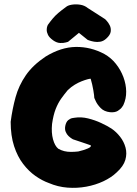

<svg xmlns="http://www.w3.org/2000/svg" viewBox="-20 -870 642 900"><path d="M209 -12Q178 -23 146.5 -45Q115 -67 88.5 -101.5Q62 -136 46 -185Q30 -234 30 -299Q38 -360 53 -414.5Q68 -469 101 -517Q134 -565 194 -605Q266 -649 335.5 -650Q405 -651 469 -617Q501 -599 523.5 -570.5Q546 -542 558.5 -508.5Q571 -475 571.5 -441Q572 -407 558 -377Q558 -377 552 -368Q546 -359 532.5 -350.5Q519 -342 496 -344Q468 -347 452 -363.5Q436 -380 429 -395.5Q422 -411 422 -411Q422 -420 417.5 -447Q413 -474 405 -501Q400 -501 389 -498Q378 -495 362.5 -489Q347 -483 330.5 -473Q314 -463 298 -448Q282 -429 267 -408Q252 -387 241 -359Q230 -331 224 -289Q220 -248 228.5 -217Q237 -186 253 -173Q267 -165 281.5 -161.5Q296 -158 312.5 -158Q329 -158 347 -160Q373 -166 391.5 -174Q410 -182 405 -189Q389 -195 365.5 -202.5Q342 -210 322 -217Q322 -217 315.5 -221Q309 -225 301 -232.5Q293 -240 288 -252Q283 -264 286 -280Q290 -299 300 -307Q310 -315 319.5 -316.5Q329 -318 329 -318Q360 -323 392.5 -315Q425 -307 454 -293.5Q483 -280 503 -267Q525 -252 543 -229Q561 -206 568.5 -178Q576 -150 567.5 -120.5Q559 -91 527 -62Q502 -38 465 -20.5Q428 -3 384.5 5Q341 13 296 9.5Q251 6 209 -12ZM229 -681Q211 -694 205 -706.5Q199 -719 199 -729.5Q199 -740 201.5 -746.5Q204 -753 204 -753Q217 -771 228 -784Q239 -797 253 -809Q267 -821 289 -837Q298 -845 316.5 -848Q335 -851 355.5 -848Q376 -845 392 -832L473 -780Q473 -780 480.5 -772Q488 -764 494.5 -751Q501 -738 499 -722Q497 -706 478 -689Q465 -677 450 -674.5Q435 -672 421.5 -674.5Q408 -677 399.5 -680Q391 -683 391 -683L350 -716Q338 -706 324 -694.5Q310 -683 299 -674Q299 -674 288.5 -671Q278 -668 262 -668.5Q246 -669 229 -681Z"/></svg>

Font: Sour Gummy Black
Style: Regular
Weight: 900
Designer: Stefie Justprince
Foundry: Eifetstype
Version: Version 1.000